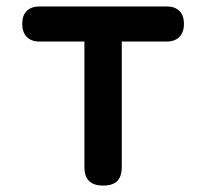

<svg xmlns="http://www.w3.org/2000/svg" viewBox="-20 -570 640 596"><path d="M242 -441H103Q77 -441 63 -455.5Q49 -470 49 -496Q49 -522 63 -536Q77 -550 103 -550H497Q523 -550 537 -536Q551 -522 551 -496Q551 -470 537 -455.5Q523 -441 497 -441H358V-52Q358 -22 344 -8Q330 6 300 6Q271 6 256.5 -8Q242 -22 242 -52Z"/></svg>

Font: Maple Mono NL SemiBold
Style: Regular
Weight: 600
Monospace: yes
Designer: subframe7536
Version: Version 7.000